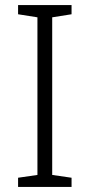

<svg xmlns="http://www.w3.org/2000/svg" viewBox="-20 -734 351 754"><path d="M261 0H51V-36L127 -47V-666L51 -678V-714H261V-678L185 -666V-47L261 -36Z"/></svg>

Font: Noto Sans Gurmukhi UI Light
Style: Regular
Weight: 300
Designer: Jelle Bosma - Monotype Design Team
Foundry: Monotype Imaging Inc.
Version: Version 2.004; ttfautohint (v1.8.4.7-5d5b)